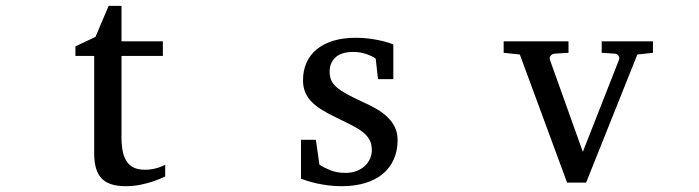

<svg xmlns="http://www.w3.org/2000/svg" viewBox="-20 -623 2384 655"><path d="M543.5 -21Q524.9 -11.7 502.9 -4.4Q484.4 2 460 7.1Q435.5 12.2 408.7 12.2Q352.1 12.2 326.7 -14.2Q301.3 -40.5 301.3 -100.1V-432.1H237.3V-464.8L305.7 -497.1L350.6 -603H394.5V-481.9H535.6V-432.1H394.5V-152.8Q394.5 -123 399.7 -102.3Q404.8 -81.5 414.8 -68.6Q424.8 -55.7 439.7 -49.8Q454.6 -43.9 474.6 -43.9Q489.3 -43.9 501.7 -46.4Q514.2 -48.8 523.4 -52.2Q534.2 -56.2 543.5 -61Z M1336.4 -145Q1336.4 -108.4 1323.2 -79.1Q1310.1 -49.8 1285.6 -29.5Q1261.2 -9.3 1225.6 1.5Q1189.9 12.2 1145.5 12.2Q1122.6 12.2 1100.8 9.5Q1079.1 6.8 1060.8 2.7Q1042.5 -1.5 1028.3 -5.9Q1014.2 -10.3 1006.8 -13.2V-146H1057.6L1069.8 -61Q1085 -51.3 1107.2 -42.2Q1129.4 -33.2 1158.7 -33.2Q1180.2 -33.2 1196.8 -39.8Q1213.4 -46.4 1224.9 -57.1Q1236.3 -67.9 1242.4 -81.8Q1248.5 -95.7 1248.5 -110.8Q1248.5 -131.8 1240.2 -146.7Q1231.9 -161.6 1216.3 -173.6Q1200.7 -185.5 1178 -196.8Q1155.3 -208 1126.5 -222.2Q1099.1 -235.4 1078.1 -248.3Q1057.1 -261.2 1042.7 -276.1Q1028.3 -291 1021 -308.8Q1013.7 -326.7 1013.7 -349.1Q1013.7 -382.3 1025.6 -409.2Q1037.6 -436 1060.5 -454.8Q1083.5 -473.6 1116.9 -483.9Q1150.4 -494.1 1193.8 -494.1Q1215.8 -494.1 1235.8 -491.7Q1255.9 -489.3 1272.5 -485.8Q1289.1 -482.4 1301.8 -478.5Q1314.5 -474.6 1321.8 -471.2V-353H1269.5L1261.7 -422.9Q1251 -431.2 1230 -438.5Q1209 -445.8 1185.5 -445.8Q1144 -445.8 1124.3 -427Q1104.5 -408.2 1104.5 -378.9Q1104.5 -361.8 1110.1 -349.1Q1115.7 -336.4 1128.7 -325.2Q1141.6 -314 1162.8 -302.2Q1184.1 -290.5 1215.8 -275.9Q1242.2 -264.2 1264.2 -251.5Q1286.1 -238.8 1302.2 -223.1Q1318.4 -207.5 1327.4 -188.5Q1336.4 -169.4 1336.4 -145Z M2154.3 -437 1979.5 0H1914.6L1753.4 -437L1698.2 -442.9V-481.9H1919.4V-442.9L1871.6 -439.9Q1863.3 -439 1858.4 -432.6Q1853.5 -426.3 1856.4 -418L1968.3 -105L2091.3 -418Q2094.7 -425.8 2090.3 -432.4Q2085.9 -439 2077.6 -439.9L2032.7 -442.9V-481.9H2207.5V-442.9Z"/></svg>

Font: BabelStone Ogham Fixed
Style: Regular
Weight: 400
Monospace: yes
Designer: Andrew West
Foundry: BabelStone
Version: Version 2.02 March 14, 2022